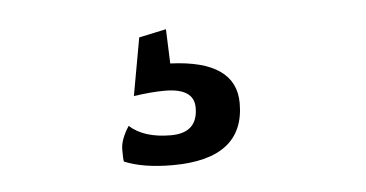

<svg xmlns="http://www.w3.org/2000/svg" viewBox="-30 -42 562 295"><g transform="rotate(-5 251.0 105.5)"><path d="M337 124Q337 210 226 210Q181 210 152 198Q151 195 151 179.5Q151 164 164 144Q186 164 227.5 164Q269 164 269 125Q269 95 224 95Q204 95 176 99L192 10L234 1L236 54Q337 58 337 124Z"/></g></svg>

Font: Port Lligat Sans
Style: Regular
Weight: 400
Designer: Dario Muhafara, Eduardo Rodriguez Tunni
Foundry: Tipo
Version: Version 1.002